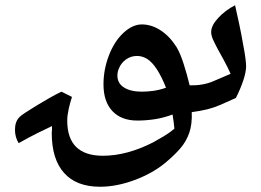

<svg xmlns="http://www.w3.org/2000/svg" viewBox="-20 -459 994 731"><path d="M710 -32Q712 14 700.5 47Q689 80 666 106.5Q643 133 608 162Q559 202 491 227Q423 252 361 252Q271 252 224 199.5Q177 147 177 47Q178 40 178 33.5Q178 27 178 21Q156 31 124 47Q92 63 51 86Q37 63 37 35Q37 4 54 -13Q58 -18 75.5 -29.5Q93 -41 117.5 -56Q142 -71 167.5 -85.5Q193 -100 214 -110L254 -90Q247 -69 241.5 -44Q236 -19 236 0Q236 67 270 100.5Q304 134 372 134Q418 134 466 121Q514 108 563 83Q583 72 604 59.5Q625 47 644 31Q643 17 641 4Q639 -9 637 -23Q602 -10 568.5 -5Q535 0 503 0Q442 0 408 -36Q374 -72 374 -138Q374 -194 394.5 -247.5Q415 -301 449 -333Q484 -366 520 -366Q557 -366 591.5 -343.5Q626 -321 652 -280Q666 -257 679 -216.5Q692 -176 702 -134Q753 -133 791.5 -149.5Q830 -166 858 -178Q848 -201 832.5 -229.5Q817 -258 808 -274Q798 -293 791 -308.5Q784 -324 784 -337Q784 -362 811 -391Q838 -420 875 -439Q882 -408 890.5 -368.5Q899 -329 906 -288Q912 -257 914.5 -237Q917 -217 917 -207Q917 -184 905.5 -150.5Q894 -117 878 -86Q843 -70 818.5 -59.5Q794 -49 770 -43Q746 -37 710 -32ZM520 -110Q540 -110 563 -113Q586 -116 612 -125Q596 -166 578 -194Q560 -222 540 -235Q521 -246 502 -246Q478 -246 459.5 -232.5Q441 -219 433 -199Q427 -186 427 -171Q427 -142 452 -126Q477 -110 520 -110Z"/></svg>

Font: Noto Naskh Arabic
Style: Bold
Weight: 700
Designer: Monotype Design Team, David Williams, Mohamad Dakak and Nizar Qandah
Foundry: Monotype Imaging Inc.
Version: Version 2.016